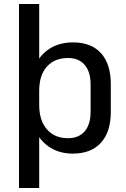

<svg xmlns="http://www.w3.org/2000/svg" viewBox="-20 -760 631 960"><path d="M344 8Q280 8 232 -21.5Q184 -51 158 -105Q132 -159 132 -233V-311Q132 -385 158.5 -438Q185 -491 232.5 -519.5Q280 -548 346 -548Q436 -548 485 -494Q534 -440 534 -339V-201Q534 -100 484.5 -46Q435 8 344 8ZM75 -740H176V-366V180H75ZM320 -69Q374 -69 403.5 -103.5Q433 -138 433 -202V-337Q433 -401 403.5 -435.5Q374 -470 320 -470Q253 -470 214.5 -427Q176 -384 176 -306V-235Q176 -158 214.5 -113.5Q253 -69 320 -69Z"/></svg>

Font: Pathway Extreme SemiCondensed Medium
Style: Regular
Weight: 500
Width: 4
Version: Version 1.001;gftools[0.9.26]